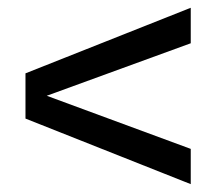

<svg xmlns="http://www.w3.org/2000/svg" viewBox="-20 -554 551 489"><path d="M44.9 -367.2 465.8 -534.2V-443.8L99.1 -310.1L465.8 -174.8V-85L44.9 -252Z"/></svg>

Font: Standard
Style: Regular
Weight: 400
Designer: Bryce Wilner
Version: Version 2.000;PS 2.0;hotconv 16.6.51;makeotf.lib2.5.65220 DE